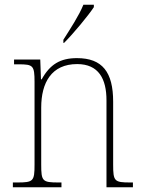

<svg xmlns="http://www.w3.org/2000/svg" viewBox="-20 -786 604 806"><path d="M246 -619V-606H249C289 -646 351 -721 374 -756V-766H330C312 -721 275 -665 246 -619ZM34 0H238V-20H226C158 -20 153 -25 153 -95V-334C153 -439 196 -517 304 -517C394 -517 427 -455 427 -365V0H538V-20H527C460 -20 455 -25 455 -95V-359C455 -483 410 -542 303 -542C233 -542 190 -516 155 -453H152L149 -536H39V-516H58C119 -516 125 -511 125 -442V-95C125 -25 120 -20 52 -20H34Z"/></svg>

Font: Noto Serif Myanmar SemiCondensed Thin
Style: Regular
Weight: 100
Width: 4
Designer: Ben Mitchell and the Monotype Design Team
Foundry: Monotype Imaging Inc.
Version: Version 2.106